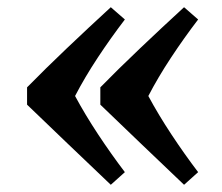

<svg xmlns="http://www.w3.org/2000/svg" viewBox="-20 -477 614 532"><path d="M490 -457 529 -423Q490 -372 454 -317.5Q418 -263 391 -211Q419 -159 455 -104.5Q491 -50 529 0L490 35Q430 -22 370 -79.5Q310 -137 258 -187V-235Q307 -285 368 -343Q429 -401 490 -457ZM287 -457 326 -423Q287 -372 251 -317.5Q215 -263 188 -211Q216 -159 252 -104.5Q288 -50 326 0L287 35Q227 -22 167 -79.5Q107 -137 55 -187V-235Q104 -285 165 -343Q226 -401 287 -457Z"/></svg>

Font: Ruwudu
Style: Bold
Weight: 700
Designer: Becca Hirsbrunner Spalinger
Foundry: SIL International
Version: Version 3.000